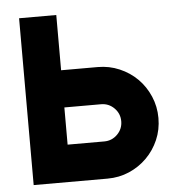

<svg xmlns="http://www.w3.org/2000/svg" viewBox="-48 -674 684 720"><g transform="rotate(-5 294.0 -314.0)"><path d="M538 -210Q538 -166 521.5 -128Q505 -90 476.5 -61.5Q448 -33 410 -16.5Q372 0 328 0H50V-628H190V-420H328Q371 -420 409.5 -403.5Q448 -387 476.5 -358.5Q505 -330 521.5 -291.5Q538 -253 538 -210ZM398 -210Q398 -239 377.5 -259.5Q357 -280 328 -280H190V-140H328Q357 -140 377.5 -160.5Q398 -181 398 -210Z"/></g></svg>

Font: CAT North
Style: Regular
Weight: 400
Designer: Peter Wiegel
Foundry: Peter Wiegel
Version: Version 1.000